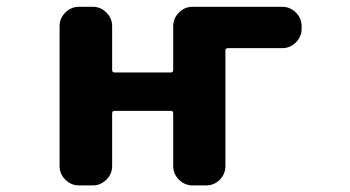

<svg xmlns="http://www.w3.org/2000/svg" viewBox="-20 -569 1040 571"><path d="M552.7 -17.6Q529.3 -17.6 512.2 -34.7Q495.1 -51.8 495.1 -75.2V-231.4Q495.1 -239.3 488.3 -239.3H320.3Q313.5 -239.3 313.5 -231.4V-75.2Q313.5 -51.8 296.4 -34.7Q279.3 -17.6 255.9 -17.6H214.8Q191.4 -17.6 174.3 -34.7Q157.2 -51.8 157.2 -75.2V-491.2Q157.2 -514.6 174.3 -531.7Q191.4 -548.8 214.8 -548.8H255.9Q279.3 -548.8 296.4 -531.7Q313.5 -514.6 313.5 -491.2V-361.3Q313.5 -353.5 320.3 -353.5H488.3Q495.1 -353.5 495.1 -361.3V-491.2Q495.1 -514.6 512.2 -531.7Q529.3 -548.8 552.7 -548.8H819.3Q842.8 -548.8 859.9 -531.7Q877 -514.6 877 -491.2V-483.4Q877 -460 859.9 -442.9Q842.8 -425.8 819.3 -425.8H658.2Q650.4 -425.8 650.4 -418.9V-75.2Q650.4 -51.8 633.8 -34.7Q617.2 -17.6 592.8 -17.6Z"/></svg>

Font: Rounded Mgen+ 2m bold
Style: Bold
Weight: 700
Designer: [Source Han Sans]
Ryoko NISHIZUKA  (kana & ideographs); Paul D. Hunt (Latin, Greek & Cyrillic); Wenlong ZHANG  (bopomofo
Version: Version 1.059.20150602